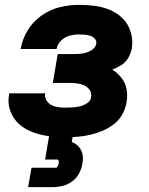

<svg xmlns="http://www.w3.org/2000/svg" viewBox="-20 -558 616 792"><path d="M250 8Q275 8 300.5 6Q326 4 352 -2Q378 -8 403 -18.5Q428 -29 450 -46Q472 -63 485 -87Q498 -111 502 -136Q507 -164 502 -190.5Q497 -217 481 -237Q465 -257 443 -271Q462 -278 480.5 -289.5Q499 -301 509.5 -320Q520 -339 524 -359Q529 -393 519.5 -425Q510 -457 488 -480Q466 -503 436 -516Q406 -529 373 -533.5Q340 -538 306 -538Q267 -538 227 -528.5Q187 -519 151.5 -494Q116 -469 94 -432.5Q72 -396 65 -356H213Q217 -376 232.5 -391Q248 -406 267.5 -411Q287 -416 306 -416Q318 -416 329.5 -415Q341 -414 352 -410.5Q363 -407 371 -398.5Q379 -390 377 -378Q375 -365 363.5 -355.5Q352 -346 339 -342Q326 -338 313 -336.5Q300 -335 287 -335H218L198 -216H268Q283 -216 298.5 -214Q314 -212 328 -205.5Q342 -199 350.5 -186Q359 -173 356 -157Q354 -142 339.5 -132.5Q325 -123 310 -119.5Q295 -116 280 -115Q265 -114 250 -114Q235 -114 220 -116Q205 -118 192.5 -124.5Q180 -131 172 -143.5Q164 -156 166 -171L167 -173H18Q18 -169 17 -166Q11 -131 23 -99Q35 -67 59.5 -45.5Q84 -24 115.5 -12.5Q147 -1 181 3.5Q215 8 250 8ZM96 214H196Q217 214 238 209Q259 204 277.5 190.5Q296 177 306.5 157Q317 137 320 116Q324 97 320.5 79Q317 61 305 47.5Q293 34 276 28L281 0H183L166 100H215Q221 100 222 105.5Q223 111 222 117Q221 122 218 128Q215 134 210 134H110Z"/></svg>

Font: Iosevka Sparkle Heavy Oblique
Style: Regular
Weight: 900
Italic angle: -9°
Designer: Belleve Invis
Foundry: Belleve Invis
Version: Version 4.5.0; ttfautohint (v1.8.3)